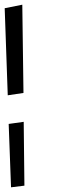

<svg xmlns="http://www.w3.org/2000/svg" viewBox="-47 -628 332 818"><path d="M53 -232 48 -608 -27 -593 -14 -222ZM57 163 54 -109 -10 -100 0 170Z"/></svg>

Font: Gamestation Warped
Style: Regular
Weight: 400
Designer: Jonas Hecksher
Foundry: Jonas Hecksher, Playtypeª, e-types AS
Version: Version 1.003